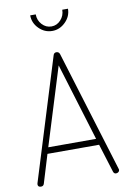

<svg xmlns="http://www.w3.org/2000/svg" viewBox="-103 -1030 728 1091"><g transform="rotate(-10 260.5 -484.5)"><path d="M43 0Q25 0 25 -16Q25 -20 26 -22L243 -723Q247 -737 261 -737Q275 -737 280 -723L495 -22Q495 -21 495.5 -19.5Q496 -18 496 -17Q496 -10 490 -5Q484 0 476 0Q464 0 460 -13L409 -177H111L61 -13Q57 0 43 0ZM122 -213H398L261 -661ZM336 -969H369Q369 -925 336 -892.5Q303 -860 260 -860Q216 -860 183.5 -892.5Q151 -925 151 -969H183Q183 -935 205.5 -910.5Q228 -886 260 -886Q291 -886 313.5 -910.5Q336 -935 336 -969Z"/></g></svg>

Font: Dosis
Style: ExtraLight
Weight: 250
Designer: Edgar Tolentino, Pablo Impallari, Igino Marini
Foundry: Edgar Tolentino, Pablo Impallari, Igino Marini
Version: Version 1.007